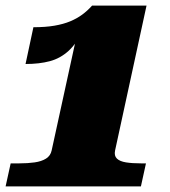

<svg xmlns="http://www.w3.org/2000/svg" viewBox="-24 -664 604 684"><path d="M386 -128Q382 -109 392.5 -99Q403 -89 425 -85.5Q447 -82 478 -82H496L478 0H-4L14 -82H45Q75 -82 99.5 -85.5Q124 -89 140 -99Q156 -109 160 -128L253 -554L274 -561Q250 -510 220.5 -483Q191 -456 153.5 -446Q116 -436 67 -436L95 -567Q138 -567 170 -572.5Q202 -578 226 -588Q250 -598 269 -612Q288 -626 304 -644H498Z"/></svg>

Font: Roboto Serif Black
Style: Italic
Weight: 900
Italic angle: -10°
Version: Version 1.008